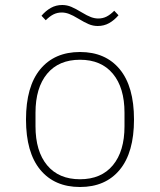

<svg xmlns="http://www.w3.org/2000/svg" viewBox="-20 -736 640 768"><path d="M300 12Q198 12 141 -57Q84 -126 84 -258Q84 -390 141 -459Q198 -528 300 -528Q402 -528 459 -459Q516 -390 516 -258Q516 -126 459 -57Q402 12 300 12ZM300 -19Q385 -19 431.5 -75Q478 -131 478 -231V-285Q478 -385 431.5 -441Q385 -497 300 -497Q215 -497 168.5 -441Q122 -385 122 -285V-231Q122 -131 168.5 -75Q215 -19 300 -19ZM371 -632Q352 -632 334.5 -639.5Q317 -647 294 -661Q271 -675 256 -680.5Q241 -686 227 -686Q209 -686 194 -678.5Q179 -671 163 -655L146 -673Q163 -693 183.5 -704.5Q204 -716 229 -716Q248 -716 265.5 -708.5Q283 -701 306 -687Q329 -673 344 -667.5Q359 -662 373 -662Q391 -662 406 -669.5Q421 -677 437 -693L454 -675Q437 -655 416.5 -643.5Q396 -632 371 -632Z"/></svg>

Font: IBM Plex Mono ExtraLight
Style: Regular
Weight: 200
Monospace: yes
Designer: Mike Abbink, Paul van der Laan, Pieter van Rosmalen
Foundry: Bold Monday
Version: Version 2.3